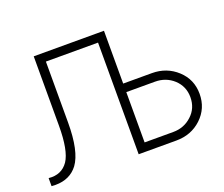

<svg xmlns="http://www.w3.org/2000/svg" viewBox="-116 -875 1226 1051"><g transform="rotate(-20 497.5 -349.0)"><path d="M745.1 -392.6Q831.1 -392.6 891.6 -336.9Q952.1 -281.2 952.1 -197.3Q952.1 -112.3 891.6 -55.7Q832 0 745.1 0Q671.9 0 525.4 0Q525.4 -162.1 525.4 -650.4Q449.2 -650.4 221.7 -650.4Q221.7 -561.5 221.7 -295.9Q221.7 -127.9 170.9 -58.6Q125 2 41 2Q30.3 2 17.6 1Q17.6 -14.6 17.6 -45.9Q91.8 -38.1 130.9 -94.7Q168.9 -151.4 168.9 -296.9Q168.9 -431.6 168.9 -700.2Q271.5 -700.2 578.1 -700.2Q578.1 -623 578.1 -392.6Q620.1 -392.6 745.1 -392.6ZM745.1 -49.8Q808.6 -49.8 853.5 -91.8Q898.4 -132.8 898.4 -197.3Q898.4 -259.8 853.5 -301.8Q808.6 -342.8 745.1 -342.8Q689.5 -342.8 578.1 -342.8Q578.1 -269.5 578.1 -49.8Q620.1 -49.8 745.1 -49.8Z"/></g></svg>

Font: LeFont
Style: ExtraLight
Weight: 200
Designer: Leryon MEDIA
Version: Version 1.0